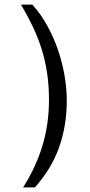

<svg xmlns="http://www.w3.org/2000/svg" viewBox="-20 -673 388 831"><path d="M120 -653Q157 -612 185 -561Q213 -510 231.5 -455.5Q250 -401 259.5 -345Q269 -289 269 -238Q269 -128 235.5 -34.5Q202 59 131 138H80Q136 50 164 -43.5Q192 -137 192 -240Q192 -302 184 -356Q176 -410 160.5 -459.5Q145 -509 122.5 -556.5Q100 -604 71 -653Z"/></svg>

Font: BM HANNA Air
Style: Regular
Weight: 400
Designer: Woowa Brothers : Cheoljun Lim; Soyoung Lee; Taehyun Cha; Byungsun Park; Minjin Kim; Hyesun Chae; Myungsoo Han; Bongjin K
Foundry: Sandoll Communications Inc.
Version: Version 1.000;PS 1;hotconv 16.6.51;makeotf.lib2.5.65220